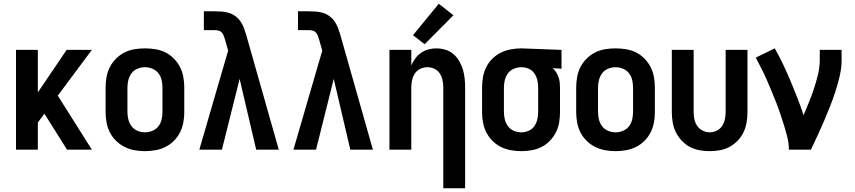

<svg xmlns="http://www.w3.org/2000/svg" viewBox="-20 -795 4540 1020"><path d="M65 0H181V-144L216 -191L336 0H468L287 -287L468 -530H334L181 -304V-530H65Z M750 8Q778 8 806 3Q834 -2 859 -14.5Q884 -27 904 -47Q924 -67 936.5 -92Q949 -117 954 -144.5Q959 -172 959 -200V-330Q959 -358 954 -386Q949 -414 936.5 -438.5Q924 -463 904 -483.5Q884 -504 859 -516.5Q834 -529 806 -533.5Q778 -538 750 -538Q722 -538 694.5 -533.5Q667 -529 642 -516.5Q617 -504 596.5 -483.5Q576 -463 563.5 -438.5Q551 -414 546 -386Q541 -358 541 -330V-200Q541 -172 546 -144.5Q551 -117 563.5 -92Q576 -67 596.5 -47Q617 -27 642 -14.5Q667 -2 694.5 3Q722 8 750 8ZM750 -92Q730 -92 710.5 -100Q691 -108 679 -124Q667 -140 662 -160Q657 -180 657 -200V-330Q657 -350 662 -370Q667 -390 679 -406Q691 -422 710.5 -430Q730 -438 750 -438Q770 -438 789.5 -430Q809 -422 821.5 -406Q834 -390 838.5 -370Q843 -350 843 -330V-200Q843 -180 838.5 -160Q834 -140 821.5 -124Q809 -108 789.5 -100Q770 -92 750 -92Z M1039 0H1159L1253 -376L1341 0H1461L1287 -613Q1282 -630 1275.5 -647Q1269 -664 1259 -679Q1248 -696 1232 -708Q1216 -720 1197.5 -726Q1179 -732 1159.5 -733.5Q1140 -735 1120 -735H1063V-635H1120Q1131 -635 1141 -632.5Q1151 -630 1158 -622.5Q1165 -615 1168.5 -605Q1172 -595 1175 -586L1192 -526L1109 -241Z M1539 0H1659L1753 -376L1841 0H1961L1787 -613Q1782 -630 1775.5 -647Q1769 -664 1759 -679Q1748 -696 1732 -708Q1716 -720 1697.5 -726Q1679 -732 1659.5 -733.5Q1640 -735 1620 -735H1563V-635H1620Q1631 -635 1641 -632.5Q1651 -630 1658 -622.5Q1665 -615 1668.5 -605Q1672 -595 1675 -586L1692 -526L1609 -241Z M2335 205H2451V-330Q2451 -354 2448.5 -378.5Q2446 -403 2439 -426Q2432 -449 2419.5 -470.5Q2407 -492 2388.5 -508Q2370 -524 2346 -531Q2322 -538 2298 -538Q2277 -538 2256 -532.5Q2235 -527 2217.5 -515Q2200 -503 2187 -485.5Q2174 -468 2165 -448V-530H2049V0H2165V-330Q2165 -350 2169 -369Q2173 -388 2184 -404.5Q2195 -421 2213 -429.5Q2231 -438 2250 -438Q2270 -438 2288 -429.5Q2306 -421 2316.5 -404.5Q2327 -388 2331 -369Q2335 -350 2335 -330ZM2236 -560 2389 -714 2311 -775 2174 -608Z M2750 8Q2777 8 2805 3Q2833 -2 2857.5 -14.5Q2882 -27 2901.5 -47.5Q2921 -68 2933.5 -92.5Q2946 -117 2950.5 -144.5Q2955 -172 2955 -200V-330Q2955 -344 2953.5 -358Q2952 -372 2947 -385.5Q2942 -399 2934.5 -411Q2927 -423 2917 -433L2963 -430V-530L2751 -538H2750Q2722 -538 2694.5 -533Q2667 -528 2642 -516Q2617 -504 2596.5 -484Q2576 -464 2563.5 -439Q2551 -414 2546 -386Q2541 -358 2541 -330V-200Q2541 -172 2546 -144.5Q2551 -117 2563.5 -92Q2576 -67 2596 -47Q2616 -27 2641 -14.5Q2666 -2 2694 3Q2722 8 2750 8ZM2750 -92Q2729 -92 2710 -100Q2691 -108 2679 -124Q2667 -140 2662 -160Q2657 -180 2657 -200V-330Q2657 -350 2662 -370Q2667 -390 2679 -406Q2691 -422 2710.5 -430Q2730 -438 2750 -438Q2770 -438 2788.5 -430Q2807 -422 2818.5 -405.5Q2830 -389 2834.5 -369.5Q2839 -350 2839 -330V-200Q2839 -180 2834.5 -160.5Q2830 -141 2818.5 -124.5Q2807 -108 2788 -100Q2769 -92 2750 -92Z M3250 8Q3278 8 3306 3Q3334 -2 3359 -14.5Q3384 -27 3404 -47Q3424 -67 3436.5 -92Q3449 -117 3454 -144.5Q3459 -172 3459 -200V-330Q3459 -358 3454 -386Q3449 -414 3436.5 -438.5Q3424 -463 3404 -483.5Q3384 -504 3359 -516.5Q3334 -529 3306 -533.5Q3278 -538 3250 -538Q3222 -538 3194.5 -533.5Q3167 -529 3142 -516.5Q3117 -504 3096.5 -483.5Q3076 -463 3063.5 -438.5Q3051 -414 3046 -386Q3041 -358 3041 -330V-200Q3041 -172 3046 -144.5Q3051 -117 3063.5 -92Q3076 -67 3096.5 -47Q3117 -27 3142 -14.5Q3167 -2 3194.5 3Q3222 8 3250 8ZM3250 -92Q3230 -92 3210.5 -100Q3191 -108 3179 -124Q3167 -140 3162 -160Q3157 -180 3157 -200V-330Q3157 -350 3162 -370Q3167 -390 3179 -406Q3191 -422 3210.5 -430Q3230 -438 3250 -438Q3270 -438 3289.5 -430Q3309 -422 3321.5 -406Q3334 -390 3338.5 -370Q3343 -350 3343 -330V-200Q3343 -180 3338.5 -160Q3334 -140 3321.5 -124Q3309 -108 3289.5 -100Q3270 -92 3250 -92Z M3750 8Q3778 8 3805 3Q3832 -2 3856 -15Q3880 -28 3899.5 -48.5Q3919 -69 3930.5 -93.5Q3942 -118 3946.5 -145.5Q3951 -173 3951 -200V-530H3835V-200Q3835 -181 3831 -161.5Q3827 -142 3816.5 -126Q3806 -110 3788 -101Q3770 -92 3750 -92Q3731 -92 3713 -101Q3695 -110 3684 -126Q3673 -142 3669 -161.5Q3665 -181 3665 -200V-530H3549V-200Q3549 -173 3553.5 -145.5Q3558 -118 3570 -93.5Q3582 -69 3601 -48.5Q3620 -28 3644 -15Q3668 -2 3695.5 3Q3723 8 3750 8Z M4171 0H4288Q4306 -38 4324 -76.5Q4342 -115 4358.5 -154Q4375 -193 4390.5 -232Q4406 -271 4419 -311.5Q4432 -352 4441.5 -393.5Q4451 -435 4451 -477V-530H4335V-477Q4335 -439 4326 -401Q4317 -363 4305 -326.5Q4293 -290 4278.5 -254Q4264 -218 4249 -183Q4234 -229 4216.5 -274Q4199 -319 4180 -364Q4161 -409 4140.5 -452.5Q4120 -496 4096 -538L3995 -489Q4010 -460 4025 -431Q4040 -402 4053 -372Q4066 -342 4078.5 -312Q4091 -282 4103 -251.5Q4115 -221 4125.5 -190Q4136 -159 4145.5 -128Q4155 -97 4163 -65Q4171 -33 4171 0Z"/></svg>

Font: Iosevka SS09
Style: Bold
Weight: 700
Monospace: yes
Designer: Belleve Invis
Foundry: Belleve Invis
Version: Version 5.2.1; ttfautohint (v1.8.3)